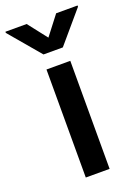

<svg xmlns="http://www.w3.org/2000/svg" viewBox="-200 -820 643 884"><g transform="rotate(-20 121.0 -378.5)"><path d="M62 0V-529.3H178.7V0ZM47.9 -757.3 120.6 -664.1 192.4 -757.3H297.4V-751.5L167.5 -599.1H72.8L-56.2 -751.5V-757.3Z"/></g></svg>

Font: Inter Cardless Tabular Medium
Style: Regular
Weight: 500
Designer: Rasmus Andersson
Foundry: rsms
Version: Version 4.000;git-4fc901f